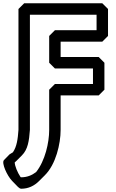

<svg xmlns="http://www.w3.org/2000/svg" viewBox="-83 -880 711 1175"><path d="M508 -790V-695H253L218 -660V-496L253 -461H486V-366H253L218 -331V-85C218 -7 193 104 138 173C112 193 82 205 47 205C46 205 43 204 43 204C23 174 8 136 7 114C10 112 13 109 16 106L51 71C88 34 95 -18 100 -85V-790ZM578 -825 543 -860H65L30 -825V-85C26 -29 20 17 -4 52C-9 55 -16 60 -22 63C-23 63 -22 63 -23 64H-24L-59 100C-75 117 -40 195 -9 227L-8 228L27 264C34 271 41 275 47 275C91 275 127 257 156 228L191 193C259 126 288 0 288 -85V-296H521L556 -331V-496L521 -531H288V-625H543L578 -660Z"/></svg>

Font: Hussar Press
Style: Bold
Weight: 700
Foundry: Cannot Into Space Fonts
Version: Version 1.43